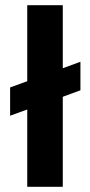

<svg xmlns="http://www.w3.org/2000/svg" viewBox="-20 -720 348 740"><path d="M85 0V-298L19 -274V-383L85 -407V-700H222V-457L290 -482V-372L222 -347V0Z"/></svg>

Font: Bricolage Grotesque 12pt Condensed Bricolage Grotesque 10pt Condensed Regular
Style: Bold
Weight: 700
Width: 3
Designer: Mathieu Triay
Foundry: Atelier Triay
Version: Version 1.001; ttfautohint (v1.8.4.7-5d5b);gftools[0.9.33.de